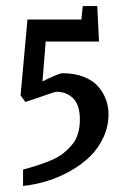

<svg xmlns="http://www.w3.org/2000/svg" viewBox="-20 -530 429 642"><path d="M57.1 91.8V37.1Q85.4 29.3 105.2 22.9Q125 16.6 149.2 6.6Q173.3 -3.4 189 -15.4Q204.6 -27.3 219 -43.7Q233.4 -60.1 240.2 -81.8Q247.1 -103.5 247.1 -129.9Q247.1 -178.7 224.9 -200.9Q202.6 -223.1 169.9 -223.1Q165 -223.1 146.5 -216.8Q127.9 -210.4 102.8 -201.7Q77.6 -192.9 64.9 -189L48.8 -210.9L71.8 -464.8H252L256.8 -509.8H305.2L311 -391.1H132.8L122.1 -257.8Q125 -259.3 136.7 -264.9Q148.4 -270.5 157 -274.4Q165.5 -278.3 175 -281.7Q184.6 -285.2 189 -285.2Q229 -285.2 259.8 -273.2Q290.5 -261.2 308.1 -241Q325.7 -220.7 334.2 -197.3Q342.8 -173.8 342.8 -147.9Q342.8 -107.4 325.9 -70.8Q309.1 -34.2 281 -6.8Q252.9 20.5 215.8 41.5Q178.7 62.5 138.4 75Q98.1 87.4 57.1 91.8Z"/></svg>

Font: Grenze
Style: Regular
Weight: 400
Designer: Renata Polastri
Foundry: Omnibus-Type
Version: Version 1.002;PS 001.002;hotconv 1.0.88;makeotf.lib2.5.64775